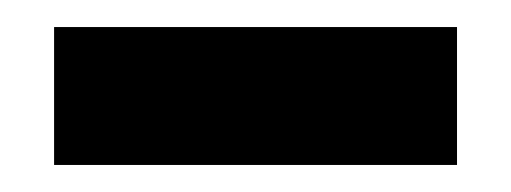

<svg xmlns="http://www.w3.org/2000/svg" viewBox="-20 -744 378 142"><path d="M20 -622V-724H318V-622Z"/></svg>

Font: Bricolage Grotesque 12pt Bricolage Grotesque 10pt Regular
Style: Bold
Weight: 700
Designer: Mathieu Triay
Foundry: Atelier Triay
Version: Version 1.001; ttfautohint (v1.8.4.7-5d5b);gftools[0.9.33.de